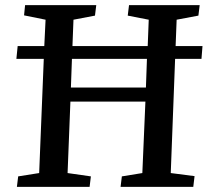

<svg xmlns="http://www.w3.org/2000/svg" viewBox="-20 -730 815 750"><path d="M46 0 51 -41 133 -54 151 -500H44L49 -550H153L158 -653L74 -670L78 -710H356L351 -669L267 -653L263 -550H557L561 -653L479 -669L484 -710H760L755 -669L670 -653L666 -550H771L767 -500H664L647 -54L740 -42L735 0H451L456 -41L536 -54L548 -333H255L244 -54L335 -41L330 0ZM257 -388H550L554 -500H261Z"/></svg>

Font: Literata 36pt Medium
Style: Italic
Weight: 500
Italic angle: -2°
Designer: Latin by Veronika Burian and Jose Scaglione. Greek by Irene Vlachou. Cyrillic by Vera Evstafieva
Foundry: TypeTogether
Version: Version 3.002